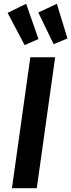

<svg xmlns="http://www.w3.org/2000/svg" viewBox="-20 -993 376 1013"><path d="M118 -973 20 -925 110 -755 183 -787ZM280 -973 182 -927 263 -760 336 -790ZM271 -691H140L43 0H174Z"/></svg>

Font: Fira Sans Medium
Style: Italic
Weight: 500
Italic angle: -8°
Designer: bBox Type GmbH & Carrois Corporate GbR & Edenspiekermann AG
Foundry: bBox Type GmbH & Carrois Corporate GbR & Edenspiekermann AG
Version: Version 4.301;PS 004.301;hotconv 1.0.88;makeotf.lib2.5.64775